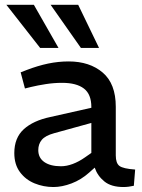

<svg xmlns="http://www.w3.org/2000/svg" viewBox="-20 -764 586 792"><path d="M200.3 7.5Q159.6 7.5 122.6 -7.6Q85.6 -22.7 62.3 -54.1Q39 -85.4 39 -132.6Q39 -195.2 78 -230.9Q117 -266.5 188.2 -281.5L356.8 -319.4V-322.5Q356.8 -375.3 326.1 -398.8Q295.3 -422.3 236.3 -422.3Q203 -422.3 169.2 -417.1Q135.5 -411.9 107.3 -405.1L82.9 -399L65.2 -465.6L89.9 -475.2Q136.1 -492.9 178.5 -501.8Q221 -510.6 263.2 -510.6Q349.7 -510.6 403.7 -464.6Q457.6 -418.7 457.6 -323.5V-123Q457.6 -90.7 472.9 -79.4Q488.2 -68.1 537.5 -64.6L532.1 2.3Q522 4.7 510.7 6.1Q499.4 7.5 489.6 7.5Q438.9 7.5 410.6 -15.5Q382.2 -38.5 370.7 -72.5L347.7 -52Q314.5 -22.3 275.1 -7.4Q235.8 7.5 200.3 7.5ZM231.6 -78.2Q254.8 -78.2 280.1 -87.7Q305.4 -97.1 330.8 -115L356.8 -133.2V-256.9L203.5 -214.6Q166.8 -204.5 152.3 -187.1Q137.9 -169.7 137.9 -144.8Q137.9 -112.9 162.9 -95.5Q187.9 -78.2 231.6 -78.2ZM145.6 -566.3 6.2 -744.3H119.6L221.3 -566.3ZM313.7 -566.3 188.7 -744.3H302.5L388.5 -566.3Z"/></svg>

Font: REM Medium
Style: Regular
Weight: 500
Designer: Octavio Pardo
Foundry: Ashler Design
Version: Version 1.005;gftools[0.9.28]